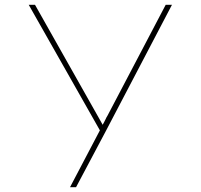

<svg xmlns="http://www.w3.org/2000/svg" viewBox="-20 -545 831 795"><path d="M270 230 395 -8 400 6 99 -525H125L384 -66Q395 -46 402 -34Q409 -22 411 -17L401 -21Q413 -42 417 -51Q421 -60 425 -66L666 -525H692L417 0L295 230Z"/></svg>

Font: Lexend Tera Thin
Style: Regular
Weight: 250
Version: Version 1.007